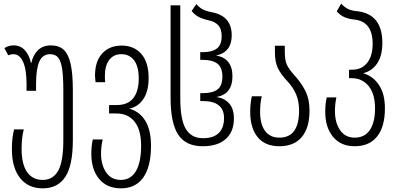

<svg xmlns="http://www.w3.org/2000/svg" viewBox="-20 -789 2165 1049"><path d="M45 26Q45 -37 57 -82H110Q98 -37 98 25Q98 108 128 151Q158 194 213 194Q270 194 298 143.5Q326 93 326 -24V-293Q326 -370 319.5 -413Q313 -456 297.5 -474.5Q282 -493 254 -493Q213 -493 195 -453Q177 -413 177 -330V-293H125V-330Q125 -410 106 -451.5Q87 -493 53 -493Q41 -493 25 -487L4 -526Q26 -541 54 -541Q92 -541 116 -514.5Q140 -488 149 -445H151Q161 -489 187.5 -515Q214 -541 259 -541Q302 -541 328 -517Q354 -493 366 -439.5Q378 -386 378 -296V-24Q378 114 337 177Q296 240 213 240Q134 240 89.5 183.5Q45 127 45 26Z M479 52Q479 8 487 -27H541Q532 13 532 50Q532 112 560 153Q588 194 640 194Q694 194 722.5 146Q751 98 751 7Q751 -79 715.5 -124Q680 -169 616 -169H576V-215H617Q678 -215 708 -252.5Q738 -290 738 -360Q738 -426 712.5 -459.5Q687 -493 643 -493Q601 -493 577 -462Q553 -431 553 -375Q553 -350 555 -340H502Q499 -367 499 -375Q499 -454 538.5 -497Q578 -540 645 -540Q712 -540 752 -494.5Q792 -449 792 -363Q792 -292 764 -249Q736 -206 686 -195Q741 -181 773 -130.5Q805 -80 805 8Q805 121 763 180.5Q721 240 641 240Q564 240 521.5 188.5Q479 137 479 52Z M912 -254V-760H965V-251Q965 -136 995 -85Q1025 -34 1089 -34Q1146 -34 1175 -62Q1204 -90 1204 -144Q1204 -237 1087 -237H1074V-280H1087Q1142 -280 1168.5 -300.5Q1195 -321 1195 -371Q1195 -420 1168 -441Q1141 -462 1087 -462H1074V-504H1087Q1139 -504 1165 -524Q1191 -544 1191 -591Q1191 -631 1172.5 -651Q1154 -671 1120 -678Q1088 -685 1066.5 -696Q1045 -707 1027 -729L1053 -767Q1069 -747 1089.5 -737Q1110 -727 1139 -722Q1246 -701 1246 -596Q1246 -504 1160 -485Q1202 -480 1226 -451.5Q1250 -423 1250 -372Q1250 -275 1163 -259Q1206 -253 1232 -224Q1258 -195 1258 -142Q1258 -69 1213.5 -29.5Q1169 10 1088 10Q995 10 953.5 -53.5Q912 -117 912 -254Z M1347 -178Q1347 -223 1356 -263H1410Q1401 -224 1401 -178Q1401 -111 1428 -74Q1455 -37 1507 -37Q1614 -37 1614 -185Q1614 -235 1598.5 -272Q1583 -309 1554 -341Q1515 -382 1498.5 -416Q1482 -450 1482 -504V-539H1536V-504Q1536 -460 1547.5 -435Q1559 -410 1591 -375Q1630 -331 1650.5 -288Q1671 -245 1671 -185Q1671 -90 1628.5 -40Q1586 10 1507 10Q1428 10 1387.5 -40Q1347 -90 1347 -178Z M1757 -178Q1757 -222 1765 -257H1818Q1810 -222 1810 -181Q1810 -119 1838 -78Q1866 -37 1918 -37Q1972 -37 2000.5 -78.5Q2029 -120 2029 -197Q2029 -277 1993.5 -319.5Q1958 -362 1901 -362H1887V-408H1903Q1956 -408 1986 -445.5Q2016 -483 2016 -550Q2016 -671 1917 -682Q1886 -685 1862.5 -695Q1839 -705 1820 -727L1844 -769Q1864 -748 1883.5 -739Q1903 -730 1930 -728Q2069 -713 2069 -555Q2069 -485 2041 -443Q2013 -401 1964 -389Q2017 -374 2050 -325.5Q2083 -277 2083 -197Q2083 -97 2040.5 -43.5Q1998 10 1918 10Q1842 10 1799.5 -41.5Q1757 -93 1757 -178Z"/></svg>

Font: Noto Sans Georgian Light Cond
Style: Regular
Weight: 300
Width: 3
Designer: Monotype Design team
Foundry: Monotype Imaging Inc.
Version: Version 1.000